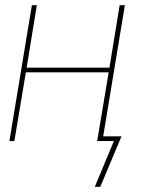

<svg xmlns="http://www.w3.org/2000/svg" viewBox="-20 -540 540 735"><path d="M364 175H343L416 0H352L396 -263H79L35 0H16L102 -520H121L82 -281H399L438 -520H458L375 -18H445Z"/></svg>

Font: Iosevka SS04 Thin
Style: Italic
Weight: 100
Italic angle: -9°
Monospace: yes
Designer: Belleve Invis
Foundry: Belleve Invis
Version: Version 19.0.0; ttfautohint (v1.8.4)